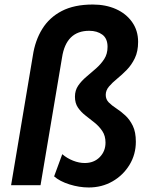

<svg xmlns="http://www.w3.org/2000/svg" viewBox="-20 -816 631 848"><path d="M372 12Q330 12 287 -1.5Q244 -15 219 -37L255 -135Q276 -117 302.5 -106.5Q329 -96 354 -96Q395 -96 420.5 -122Q446 -148 446 -186Q446 -216 432 -237Q418 -258 398 -274Q378 -290 358 -305.5Q338 -321 324.5 -340.5Q311 -360 311 -389Q311 -417 325.5 -438Q340 -459 361.5 -477Q383 -495 404.5 -514Q426 -533 440.5 -555.5Q455 -578 455 -609Q455 -646 432 -663Q409 -680 374 -680Q272 -680 254 -562L159 2H29L125 -570Q135 -637 166.5 -688Q198 -739 253 -767.5Q308 -796 390 -796Q447 -796 492 -776Q537 -756 563.5 -718.5Q590 -681 590 -631Q590 -589 575.5 -559Q561 -529 540 -507.5Q519 -486 497.5 -468.5Q476 -451 461.5 -434Q447 -417 447 -397Q447 -377 460.5 -363.5Q474 -350 494 -337Q514 -324 533.5 -306Q553 -288 566.5 -260.5Q580 -233 580 -190Q580 -134 552 -88Q524 -42 477 -15Q430 12 372 12Z"/></svg>

Font: Von Semi
Style: Italic
Weight: 600
Version: Version 4.000; ttfautohint (v1.8.4.7-5d5b)